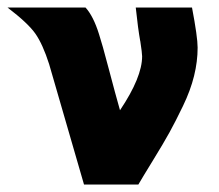

<svg xmlns="http://www.w3.org/2000/svg" viewBox="-44 -492 583 512"><path d="M-24 -472H184Q205 -449 220 -401Q228 -377 246 -308.5Q264 -240 276 -198Q335 -286 335 -342Q335 -350 330 -383V-382Q324 -415 318 -472H468Q483 -393 483 -365Q483 -328 473.5 -289.5Q464 -251 444 -209.5Q424 -168 408 -139Q392 -110 364 -64.5Q336 -19 325 0H180L87 -321Q70 -374 50.5 -402Q31 -430 -24 -472Z"/></svg>

Font: Coval
Style: Black
Weight: 1000
Foundry: Context Ltd
Version: Version 001.000